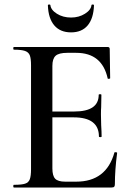

<svg xmlns="http://www.w3.org/2000/svg" viewBox="-20 -834 587 854"><path d="M493 -157Q501 -157 501 -154Q491 -78 491 -15Q491 -7 488 -3.5Q485 0 476 0H42Q39 0 39 -6Q39 -12 42 -12Q76 -12 91.5 -17Q107 -22 112.5 -36.5Q118 -51 118 -81V-544Q118 -574 112.5 -588Q107 -602 91 -607.5Q75 -613 42 -613Q39 -613 39 -619Q39 -625 42 -625H459Q468 -625 468 -616L470 -486Q470 -484 464.5 -483.5Q459 -483 459 -485Q434 -599 319 -599H279Q242 -599 227.5 -586Q213 -573 213 -541V-338H310Q419 -338 419 -412Q419 -415 425 -415Q431 -415 431 -412L430 -357Q429 -346 429 -325L430 -278Q432 -246 432 -227Q432 -224 426 -224Q420 -224 420 -227Q420 -269 392 -290.5Q364 -312 308 -312H213V-85Q213 -52 225.5 -39Q238 -26 270 -26H319Q453 -26 489 -156Q489 -157 493 -157ZM193 -810Q193 -814 198 -814Q203 -814 204 -812Q206 -790 233 -773Q260 -756 296 -756Q331 -756 358 -773Q385 -790 387 -812Q388 -814 393 -814Q398 -814 398 -810Q396 -752 370 -721Q344 -690 296 -690Q248 -690 221.5 -721Q195 -752 193 -810Z"/></svg>

Font: Cormorant Garamond SemiBold
Style: Regular
Weight: 600
Designer: Christian Thalmann (Catharsis Fonts)
Version: Version 3.000